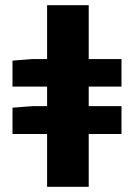

<svg xmlns="http://www.w3.org/2000/svg" viewBox="-20 -718 515 738"><path d="M28 -203V-304L104 -310H447V-203ZM28 -385V-485L104 -491H447V-385ZM161 0V-698H321V0Z"/></svg>

Font: Source Sans 3 ExtraLight ExtraBold
Style: Regular
Weight: 800
Version: Version 3.052;hotconv 1.1.0;makeotfexe 2.6.0